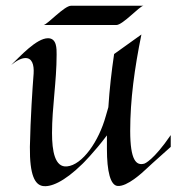

<svg xmlns="http://www.w3.org/2000/svg" viewBox="-20 -637 614 668"><path d="M574 -167C514 -79 483 -68 483 -68C454 -59 433 -79 433 -182C433 -290 448 -399 472 -517L377 -449C368 -388 361 -327 357 -264C352 -247 348 -233 348 -233C324 -146 267 -63 213 -58C171 -54 161 -111 161 -174C161 -264 177 -353 177 -447C177 -467 178 -504 147 -504C107 -504 50 -441 19 -411C40 -428 56 -435 69 -435C91 -435 99 -413 97 -381C93 -330 86 -226 84 -126C83 -26 102 5 128 10C155 15 202 -3 267 -67C267 -67 307 -106 352 -166V-119C352 -41 364 9 390 10C423 12 473 -34 493 -53C493 -53 513 -72 574 -126ZM16 -409 19 -411ZM227 -617C204 -617 145 -552 132 -550H385C407 -550 466 -616 479 -617Z"/></svg>

Font: Quintessential
Style: Regular
Weight: 400
Designer: Astigmatic (AOETI)
Foundry: Astigmatic (AOETI)
Version: Version 1.000